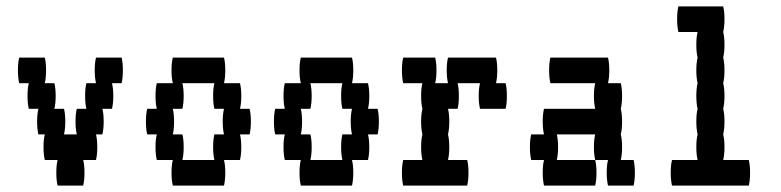

<svg xmlns="http://www.w3.org/2000/svg" viewBox="-20 -580 2440 600"><path d="M360 -320H330Q334 -304 334 -280Q334 -257 330 -240H300Q304 -224 304 -200Q304 -177 300 -160H280Q284 -144 284 -120Q284 -97 280 -80H240Q244 -64 244 -40Q244 -17 240 0H160Q156 -17 156 -40Q156 -64 160 -80H120Q116 -97 116 -120Q116 -144 120 -160H100Q96 -177 96 -200Q96 -224 100 -240H70Q66 -257 66 -280Q66 -304 70 -320H40Q36 -337 36 -360Q36 -384 40 -400H120Q124 -384 124 -360Q124 -337 120 -320H150Q154 -304 154 -280Q154 -257 150 -240H180Q184 -224 184 -200Q184 -177 180 -160H220Q216 -177 216 -200Q216 -224 220 -240H250Q246 -257 246 -280Q246 -304 250 -320H280Q276 -337 276 -360Q276 -384 280 -400H360Q364 -384 364 -360Q364 -337 360 -320Z M760 -160H730Q734 -144 734 -120Q734 -97 730 -80H680Q684 -64 684 -40Q684 -17 680 0H520Q516 -17 516 -40Q516 -64 520 -80H470Q466 -97 466 -120Q466 -144 470 -160H440Q436 -177 436 -200Q436 -224 440 -240H470Q466 -257 466 -280Q466 -304 470 -320H520Q516 -337 516 -360Q516 -384 520 -400H680Q684 -384 684 -360Q684 -337 680 -320H730Q734 -304 734 -280Q734 -257 730 -240H760Q764 -224 764 -200Q764 -177 760 -160ZM680 -160Q676 -177 676 -200Q676 -224 680 -240H650Q646 -257 646 -280Q646 -304 650 -320H550Q554 -304 554 -280Q554 -257 550 -240H520Q524 -224 524 -200Q524 -177 520 -160H550Q554 -144 554 -120Q554 -97 550 -80H650Q646 -97 646 -120Q646 -144 650 -160Z M1160 -160H1130Q1134 -144 1134 -120Q1134 -97 1130 -80H1080Q1084 -64 1084 -40Q1084 -17 1080 0H920Q916 -17 916 -40Q916 -64 920 -80H870Q866 -97 866 -120Q866 -144 870 -160H840Q836 -177 836 -200Q836 -224 840 -240H870Q866 -257 866 -280Q866 -304 870 -320H920Q916 -337 916 -360Q916 -384 920 -400H1080Q1084 -384 1084 -360Q1084 -337 1080 -320H1130Q1134 -304 1134 -280Q1134 -257 1130 -240H1160Q1164 -224 1164 -200Q1164 -177 1160 -160ZM1080 -160Q1076 -177 1076 -200Q1076 -224 1080 -240H1050Q1046 -257 1046 -280Q1046 -304 1050 -320H950Q954 -304 954 -280Q954 -257 950 -240H920Q924 -224 924 -200Q924 -177 920 -160H950Q954 -144 954 -120Q954 -97 950 -80H1050Q1046 -97 1046 -120Q1046 -144 1050 -160Z M1564 -280Q1564 -257 1560 -240H1480Q1476 -257 1476 -280Q1476 -304 1480 -320H1410Q1414 -304 1414 -280Q1414 -257 1410 -240H1380Q1384 -224 1384 -200Q1384 -177 1380 -160Q1384 -144 1384 -120Q1384 -97 1380 -80H1440Q1444 -64 1444 -40Q1444 -17 1440 0H1240Q1236 -17 1236 -40Q1236 -64 1240 -80H1300Q1296 -97 1296 -120Q1296 -144 1300 -160Q1296 -177 1296 -200Q1296 -224 1300 -240Q1296 -257 1296 -280Q1296 -304 1300 -320H1240Q1236 -337 1236 -360Q1236 -384 1240 -400H1340Q1344 -384 1344 -360Q1344 -337 1340 -320H1380Q1376 -337 1376 -360Q1376 -384 1380 -400H1530Q1534 -384 1534 -360Q1534 -337 1530 -320H1560Q1564 -304 1564 -280Z M1964 -40Q1964 -17 1960 0H1880Q1876 -17 1876 -40Q1876 -64 1880 -80H1840Q1836 -97 1836 -120Q1836 -144 1840 -160H1720Q1724 -144 1724 -120Q1724 -97 1720 -80H1840Q1844 -64 1844 -40Q1844 -17 1840 0H1680Q1676 -17 1676 -40Q1676 -64 1680 -80H1640Q1636 -97 1636 -120Q1636 -144 1640 -160H1680Q1676 -177 1676 -200Q1676 -224 1680 -240H1840Q1836 -257 1836 -280Q1836 -304 1840 -320H1700Q1696 -337 1696 -360Q1696 -384 1700 -400H1880Q1884 -384 1884 -360Q1884 -337 1880 -320H1920Q1924 -304 1924 -280Q1924 -257 1920 -240Q1924 -224 1924 -200Q1924 -177 1920 -160Q1924 -144 1924 -120Q1924 -97 1920 -80H1960Q1964 -64 1964 -40Z M2324 -40Q2324 -17 2320 0H2080Q2076 -17 2076 -40Q2076 -64 2080 -80H2160Q2156 -97 2156 -120Q2156 -144 2160 -160Q2156 -177 2156 -200Q2156 -224 2160 -240Q2156 -257 2156 -280Q2156 -304 2160 -320Q2156 -337 2156 -360Q2156 -384 2160 -400Q2156 -417 2156 -440Q2156 -464 2160 -480H2100Q2096 -497 2096 -520Q2096 -544 2100 -560H2240Q2244 -544 2244 -520Q2244 -497 2240 -480Q2244 -464 2244 -440Q2244 -417 2240 -400Q2244 -384 2244 -360Q2244 -337 2240 -320Q2244 -304 2244 -280Q2244 -257 2240 -240Q2244 -224 2244 -200Q2244 -177 2240 -160Q2244 -144 2244 -120Q2244 -97 2240 -80H2320Q2324 -64 2324 -40Z"/></svg>

Font: VT323
Style: Regular
Weight: 400
Monospace: yes
Designer: Peter Hull
Version: Version 2.000